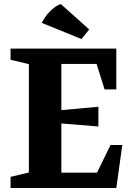

<svg xmlns="http://www.w3.org/2000/svg" viewBox="-20 -944 670 964"><path d="M33 0V-56L125 -78V-622L33 -644V-700H564V-495H505L465 -623H288V-391L474 -408V-309L288 -324V-77H467L535 -216H594L564 0ZM190 -829Q206 -863 233.5 -889.5Q261 -916 285 -924L428 -796L389 -748Z"/></svg>

Font: Volkhov
Style: Bold
Weight: 700
Designer: Cyreal (www.cyreal.org)
Foundry: Cyreal (www.cyreal.org)
Version: Version 1.010